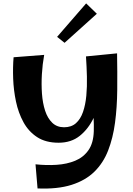

<svg xmlns="http://www.w3.org/2000/svg" viewBox="-20 -1082 783 1130"><path d="M325 -242Q249 -242 198.5 -275Q148 -308 118 -363Q88 -418 74 -484.5Q60 -551 57.5 -619Q55 -687 60 -745L240 -759Q230 -704 226.5 -645Q223 -586 227 -530.5Q231 -475 245.5 -430.5Q260 -386 287.5 -359.5Q315 -333 357 -333Q400 -333 427 -357Q454 -381 468.5 -423Q483 -465 488 -518.5Q493 -572 491.5 -631.5Q490 -691 486 -750L669 -768Q671 -657 670 -553.5Q669 -450 657 -360Q645 -270 616.5 -196.5Q588 -123 535.5 -71.5Q483 -20 401 6Q319 32 201 27L189 -115Q253 -108 313.5 -112Q374 -116 422.5 -136Q471 -156 500.5 -198Q530 -240 532 -310Q533 -347 531 -388Q500 -323 449.5 -282.5Q399 -242 325 -242ZM360 -830 316 -865 487 -1062 550 -1001Z"/></svg>

Font: Marhey SemiBold
Style: Regular
Weight: 600
Designer: Nur Syamsi & Bustanul Arifin
Foundry: Namelatype
Version: Version 1.000; ttfautohint (v1.8.4.7-5d5b)